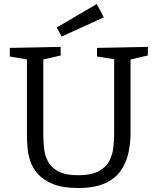

<svg xmlns="http://www.w3.org/2000/svg" viewBox="-20 -933 789 962"><path d="M466 -693 721 -698V-655L634 -635V-264Q634 -217 624 -169Q614 -121 587 -80.5Q560 -40 508 -15.5Q456 9 371 9Q295 9 246.5 -10.5Q198 -30 170.5 -60.5Q143 -91 131.5 -127Q120 -163 117.5 -196.5Q115 -230 115 -253V-635L29 -650V-693L284 -698V-655L197 -635V-253Q197 -222 201 -187.5Q205 -153 221 -123Q237 -93 273 -74Q309 -55 372 -55Q437 -55 474 -75Q511 -95 527.5 -126.5Q544 -158 548 -194.5Q552 -231 552 -264V-636L466 -650ZM289 -750 264 -795 465 -913 500 -846Z"/></svg>

Font: Bitter
Style: Regular
Weight: 400
Designer: Sol Matas, and Bitter project Authors
Foundry: Sol Matas
Version: Version 2.001